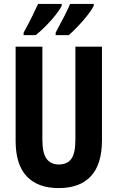

<svg xmlns="http://www.w3.org/2000/svg" viewBox="-20 -953 602 983"><path d="M502 -235Q502 -112 445.5 -51Q389 10 280 10Q174 10 117 -50Q60 -110 60 -232V-714H197V-237Q197 -169 218.5 -140Q240 -111 281 -111Q324 -111 345 -139.5Q366 -168 366 -238V-714H502ZM460 -924Q451 -904 428.5 -875.5Q406 -847 380 -819.5Q354 -792 332 -773H265V-786Q290 -832 310.5 -872.5Q331 -913 339 -933H460ZM296 -924Q286 -903 264.5 -876Q243 -849 216.5 -822Q190 -795 163 -773H101V-786Q127 -833 146.5 -873Q166 -913 175 -933H296Z"/></svg>

Font: Noto Sans ExtraCondensed
Style: Bold
Weight: 700
Width: 2
Designer: Monotype Design Team
Foundry: Monotype Imaging Inc.
Version: Version 2.013; ttfautohint (v1.8.4.7-5d5b)